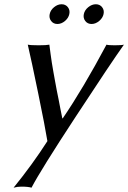

<svg xmlns="http://www.w3.org/2000/svg" viewBox="-20 -641 600 898"><path d="M109.9 -432.1Q123 -429.2 161.1 -429.2Q197.3 -429.2 210.9 -432.1Q213.4 -411.1 216.6 -388.2Q219.7 -365.2 222.4 -347.9Q225.1 -330.6 230 -303.2L237.3 -262.7Q239.3 -249.5 245.6 -217.8L253.9 -176.8L262.7 -130.9Q270.5 -93.3 271.5 -87.4H273.4Q368.2 -226.1 478 -432.1Q487.3 -429.2 516.1 -429.2Q548.8 -429.2 559.6 -432.1Q499.5 -347.7 334.5 -95.9Q169.4 155.8 127.4 236.8Q111.8 231.9 79.6 231.9Q61.5 231.9 43.5 236.8Q132.3 127.4 201.7 19Q190.9 -47.9 158.9 -203.4Q127 -358.9 109.9 -432.1ZM219.2 -542.7Q208.5 -556.6 212.4 -575.2Q216.3 -593.8 232.9 -607.4Q249.5 -621.1 268.1 -621.1Q286.6 -621.1 297.4 -607.4Q308.1 -593.8 304.2 -575.2Q300.3 -556.6 283.7 -542.7Q267.1 -528.8 248.5 -528.8Q230 -528.8 219.2 -542.7ZM378.9 -542.7Q368.2 -556.6 372.1 -575.2Q376 -593.8 392.8 -607.4Q409.7 -621.1 428.2 -621.1Q446.8 -621.1 457.5 -607.4Q468.3 -593.8 464.4 -575.2Q460.4 -556.6 443.6 -542.7Q426.8 -528.8 408.2 -528.8Q389.6 -528.8 378.9 -542.7Z"/></svg>

Font: Linux Biolinum G
Style: Italic
Weight: 400
Italic angle: -12°
Designer: Philipp H. Poll
Foundry: Philipp H. Poll
Version: Version 0.5.1